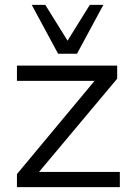

<svg xmlns="http://www.w3.org/2000/svg" viewBox="-20 -773 559 793"><path d="M50 0V-54L388 -460L389 -439H50V-502H464V-448L122 -40L121 -63H475V0ZM220 -551 111 -753H167L259 -605L351 -753H407L298 -551Z"/></svg>

Font: Mulish ExtraLight
Style: Regular
Weight: 400
Version: Version 3.603